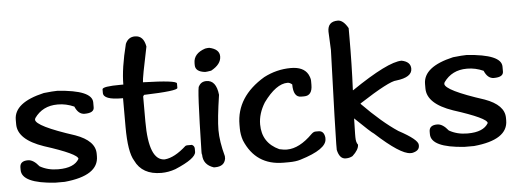

<svg xmlns="http://www.w3.org/2000/svg" viewBox="-48 -843 2666 984"><g transform="rotate(-5 1285.0 -351.5)"><path d="M251.8 -468.1Q430.2 -456.1 430.2 -392.8V-367.4Q430.2 -338.6 381.3 -338.6Q349.2 -338.6 331.9 -379.9Q290.6 -398.1 249.4 -398.1H246.5Q169.8 -398.1 127.6 -338.6Q127.6 -336.2 125.2 -330.9Q125.2 -296.9 324.2 -232.6Q424.9 -196.2 424.9 -129.5V-116.5Q424.9 -16.8 249.4 0H200Q29.3 -11.5 29.3 -80.1V-93Q29.3 -126.6 71 -126.6Q98.8 -126.6 127.6 -90.6Q168.8 -67.1 220.6 -67.1H223.5Q304.1 -67.1 329.5 -111.3Q329.5 -136.7 158.8 -191.4Q26.9 -236.5 26.9 -315.6V-338.6Q26.9 -427.3 181.8 -462.8Q230.2 -468.1 251.8 -468.1Z M672.4 -711.3Q717 -711.3 726.6 -654.2Q693 -495.4 693 -473.4Q866.2 -468.6 866.2 -452.3V-429.3Q866.2 -413.9 693 -408.6L687.8 -401V-271.5Q687.8 -70 770.3 -70Q820.6 -74.3 881.5 -129.5Q886.3 -131.9 892.1 -131.9H915.1Q928.1 -125.2 928.1 -111.3V-95.4Q928.1 -60.9 819.7 -15.3Q783.7 -2.4 747.2 -2.4Q648.4 -2.4 612.9 -77.7Q584.2 -123.7 584.2 -253.2V-401H578.9Q483.5 -401 483.5 -436.9V-455.2Q483.5 -470.5 578.9 -470.5H591.8Q591.8 -554 623 -677.2Q637.9 -711.3 672.4 -711.3Z M1046.5 -619.7Q1098.8 -608.6 1098.8 -571.2Q1098.8 -530.5 1046.5 -502.2Q1023.5 -498.3 1015.3 -498.3Q965 -503.6 965 -538.1V-548.2Q965 -597.6 1025.4 -617.7Q1036.5 -619.7 1046.5 -619.7ZM1017.3 -451.3Q1067.6 -451.3 1075.8 -375.5Q1057.1 -251.8 1057.1 -195.7Q1057.1 -136.7 1078.2 -59.5V-47Q1071.5 -7.2 1023.5 -7.2H1017.3Q962.6 -24.9 962.6 -78.2Q960.7 -78.2 960.7 -90.6Q967.9 -427.8 977.5 -427.8Q989.4 -451.3 1017.3 -451.3Z M1454.2 -480.1Q1518.5 -480.1 1541.5 -440.3Q1552 -419.7 1552 -406.2V-385.1Q1552 -329.5 1509.8 -329.5H1494Q1454.2 -329.5 1454.2 -395.7Q1442.2 -406.2 1430.7 -406.2Q1371.7 -406.2 1306.5 -316.5Q1272.4 -261.4 1272.4 -205.8Q1272.4 -110.8 1359.2 -71Q1383.2 -65.7 1393.8 -65.7H1399Q1462.4 -65.7 1530.9 -134.3Q1542 -144.8 1552 -144.8H1567.9Q1594.7 -144.8 1599.5 -110.8V-102.6Q1599.5 -49.4 1462.4 -7.7Q1437.9 0 1401.4 0H1375.1Q1232.6 0 1177.5 -131.9Q1166.9 -162.6 1166.9 -195.2V-213.4Q1166.9 -357.3 1314.6 -445.6Q1380.8 -480.1 1454.2 -480.1Z M1715.1 -701.2Q1742.9 -701.2 1767.4 -658V-610.6Q1767.4 -470 1761.2 -339.1H1763.1Q1952.5 -468.1 2023 -468.1Q2069.1 -459 2069.1 -423Q2069.1 -378.9 1987.5 -369.3Q1951.1 -369.3 1794.7 -268.1V-265.7Q1894 -164.5 1975.1 -110.8Q2073.4 -58 2073.4 -30.7V-26.4Q2073.4 0.5 2035.5 7.7H2027.3Q1976 7.7 1849.4 -108.4Q1836.5 -115.6 1754.9 -194.7Q1753 -140 1753 -115.1V-97.8Q1753 -71 1763.1 -59Q1763.1 -33.1 1730 -2.9Q1714.6 5.8 1696.4 5.8H1694Q1662.8 5.8 1652.3 -41.7V-71.9Q1652.3 -123.3 1667.1 -554.4Q1662.8 -632.6 1662.8 -649.4Q1662.8 -701.2 1715.1 -701.2Z M2357.3 -468.1Q2535.7 -456.1 2535.7 -392.8V-367.4Q2535.7 -338.6 2486.8 -338.6Q2454.7 -338.6 2437.4 -379.9Q2396.2 -398.1 2354.9 -398.1H2352Q2275.3 -398.1 2233.1 -338.6Q2233.1 -336.2 2230.7 -330.9Q2230.7 -296.9 2429.7 -232.6Q2530.5 -196.2 2530.5 -129.5V-116.5Q2530.5 -16.8 2354.9 0H2305.5Q2134.8 -11.5 2134.8 -80.1V-93Q2134.8 -126.6 2176.5 -126.6Q2204.3 -126.6 2233.1 -90.6Q2274.3 -67.1 2326.1 -67.1H2329Q2409.6 -67.1 2435 -111.3Q2435 -136.7 2264.3 -191.4Q2132.4 -236.5 2132.4 -315.6V-338.6Q2132.4 -427.3 2287.3 -462.8Q2335.7 -468.1 2357.3 -468.1Z"/></g></svg>

Font: Namteng
Style: Regular
Weight: 400
Designer: Khon Soe Zaw Thu
Foundry: MPUA
Version: Version 1.03 June 17, 2016